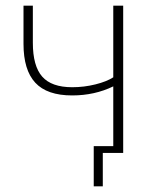

<svg xmlns="http://www.w3.org/2000/svg" viewBox="-20 -540 536 678"><path d="M311 118V-24H380V-235Q314 -203 235 -203Q146 -203 104.5 -248Q63 -293 63 -385V-520H96V-389Q96 -307 129 -269.5Q162 -232 235 -232Q277 -232 317 -242Q357 -252 380 -267V-520H415V0H343V118Z"/></svg>

Font: Raleway ExtraLight
Style: Regular
Weight: 200
Designer: Matt McInerney, Pablo Impallari, Rodrigo Fuenzalida
Foundry: Matt McInerney, Pablo Impallari, Rodrigo Fuenzalida
Version: Version 4.026